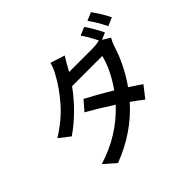

<svg xmlns="http://www.w3.org/2000/svg" viewBox="-212 -1124 1423 1423"><g transform="rotate(-45 500.0 -412.5)"><path d="M879.9 -699.2 825.2 -675.8 884.8 -639.6Q869.1 -615.2 856.4 -578.1Q810.5 -427.7 713.9 -291Q786.1 -243.2 810.5 -226.6L739.3 -135.7Q709 -160.2 645.5 -205.1Q493.2 -33.2 263.7 53.7L172.9 -25.4Q399.4 -94.7 557.6 -263.7Q457 -329.1 353.5 -387.7L418.9 -462.9Q519.5 -410.2 625 -346.7Q715.8 -477.5 742.2 -589.8H425.8Q309.6 -430.7 161.1 -328.1L76.2 -394.5Q193.4 -466.8 272.5 -558.1Q351.6 -649.4 396.5 -734.4Q422.9 -778.3 434.6 -825.2L547.9 -789.1Q528.3 -758.8 496.1 -700.2L484.4 -679.7H727.5Q776.4 -679.7 802.7 -689.5L806.6 -687.5Q767.6 -765.6 735.4 -809.6L799.8 -836.9Q838.9 -781.2 879.9 -699.2ZM848.6 -851.6 912.1 -878.9Q960.9 -813.5 995.1 -742.2L930.7 -713.9Q888.7 -797.9 848.6 -851.6Z"/></g></svg>

Font: GenEi Gothic M SemiBold
Style: Regular
Weight: 500
Designer: o_tamon (Modified); [Source Han Sans]
Ryoko NISHIZUKA  (kana & ideographs); Paul D. Hunt (Latin, Greek & Cyrillic); Wenl
Version: Version 1.1a;Original Version 1.004